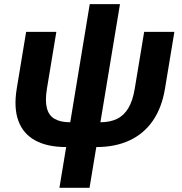

<svg xmlns="http://www.w3.org/2000/svg" viewBox="-20 -691 866 915"><path d="M295.9 9.8Q205.6 9.8 147.9 -21.7Q90.3 -53.2 67.6 -115Q44.9 -176.8 59.6 -267.6L104.5 -539.1H248.5L203.6 -268.1Q194.3 -211.4 203.4 -176Q212.4 -140.6 240.2 -124.5Q268.1 -108.4 314 -108.4H458Q504.4 -108.4 537.6 -124.5Q570.8 -140.6 591.8 -176Q612.8 -211.4 622.1 -268.1L667 -539.1H811L766.1 -267.6Q751 -177.2 708.3 -115.5Q665.5 -53.7 597.7 -22Q529.8 9.8 439.5 9.8ZM263.2 204.1 407.7 -671.4H551.8L406.7 204.1Z"/></svg>

Font: Inter 18pt
Style: Bold Italic
Weight: 700
Italic angle: -9.3988°
Designer: Rasmus Andersson
Foundry: rsms
Version: Version 4.001;git-66647c0bb